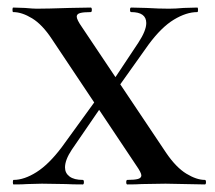

<svg xmlns="http://www.w3.org/2000/svg" viewBox="-20 -488 569 508"><path d="M152 -45Q152 -30 164 -21Q176 -12 199 -12Q202 -12 202 -6Q202 0 199 0Q171 0 155 -1L91 -2L52 -1Q41 0 16 0Q14 0 14 -6Q14 -12 16 -12Q44 -12 76.5 -32.5Q109 -53 143 -98L246 -240L266 -232L170 -92Q152 -65 152 -45ZM367 -427Q367 -456 327 -456Q324 -456 324 -462Q324 -468 327 -468L367 -467Q401 -465 427 -465Q444 -465 466 -467L502 -468Q504 -468 504 -462Q504 -456 502 -456Q473 -456 440 -436Q407 -416 373 -370L277 -235L259 -244L346 -375Q367 -407 367 -427ZM522 0 418 -2 355 -1Q341 0 317 0Q314 0 314 -6Q314 -12 317 -12Q336 -12 345 -14.5Q354 -17 354 -24Q354 -31 340 -51L117 -385Q92 -423 65 -439.5Q38 -456 15 -456Q13 -456 13 -462Q13 -468 15 -468L46 -467Q68 -465 77 -465Q104 -465 164 -467L220 -468Q223 -468 223 -462Q223 -456 220 -456Q201 -456 192 -453.5Q183 -451 183 -444Q183 -436 197 -416L420 -83Q446 -45 473 -28.5Q500 -12 522 -12Q525 -12 525 -6Q525 0 522 0Z"/></svg>

Font: Cormorant Unicase SemiBold
Style: Regular
Weight: 600
Designer: Christian Thalmann (Catharsis Fonts)
Foundry: Catharsis Fonts
Version: Version 4.000